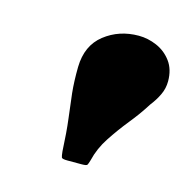

<svg xmlns="http://www.w3.org/2000/svg" viewBox="-58 -829 406 413"><g transform="rotate(15 145.0 -622.5)"><path d="M265.5 -635.5Q276.5 -649.5 283.2 -663.8Q290 -678 290 -694Q290 -720.5 277 -738Q264 -755.5 244.2 -764Q224.5 -772.5 204 -772.5Q160.5 -772.5 128.2 -747.2Q96 -722 95 -674Q94.5 -641.5 97.2 -615.8Q100 -590 103.8 -561Q107.5 -532 109.5 -490Q110.5 -479.5 111.8 -476.5Q113 -473.5 125 -473.5H156.5Q167.5 -473.5 169 -476Q170.5 -478.5 173 -487Q179.5 -514.5 195.8 -539.2Q212 -564 231.2 -587.8Q250.5 -611.5 265.5 -635.5Z"/></g></svg>

Font: Besley ExtraBold
Style: Italic
Weight: 800
Italic angle: -13°
Designer: Owen Earl
Foundry: indestructible type*
Version: Version 2.001